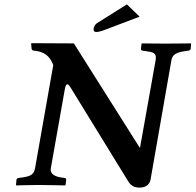

<svg xmlns="http://www.w3.org/2000/svg" viewBox="-20 -844 892 876"><path d="M559 -824 422 -738C413 -732 408 -720 407 -713V-710C407 -702 411 -698 419 -698C428 -698 441 -701 464 -710L617 -768ZM223 -547 140 -77C134.3 -44.9 116.4 -39.3 79 -34L65 -32C61 -31.4 55.5 -29.1 55 -23L53 0L55 2C55 2 116 0 155 0C191 0 277 2 277 2L279 0L282 -23C282 -29 280 -31.3 275 -32L261 -34C237.3 -37.4 206.6 -46.3 212 -77L276 -438C277.6 -446.9 281 -459.5 287 -459.5C292.5 -459.5 300 -448 303 -443L566 -15C573 -4 586 12 617 12C646 12 663.2 -3 667 -25L762 -569C766.8 -596.4 786.3 -605.3 826 -611L840 -613C845 -613.7 849 -616 850 -621L852 -645L850 -646C850 -646 766 -645 731 -645C692 -645 628 -646 628 -646L626 -645L623 -621C623 -616 626 -613.6 630 -613L644 -611C679.5 -605.9 696.1 -603 690 -569L619 -171H617L317 -646C278 -646 124 -647 124 -647L122 -645L124 -622C124.5 -615.9 130 -613.6 134 -613L148 -611C195.5 -604.2 213 -573 223 -547Z"/></svg>

Font: Linux Libertine O
Style: Bold Italic
Weight: 700
Italic angle: -11.5°
Designer: Philipp H. Poll
Foundry: Philipp H. Poll
Version: Version 4.1.0